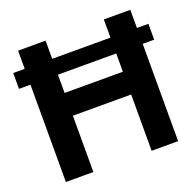

<svg xmlns="http://www.w3.org/2000/svg" viewBox="-122 -816 965 945"><g transform="rotate(-20 361.0 -344.0)"><path d="M654.8 0H516.1V-294.9H210.9V0H66.9V-509.8H6.8V-592.8H66.9V-688H210.9V-592.8H516.1V-688H654.8V-592.8H714.8V-509.8H654.8ZM210.9 -414.1H516.1V-509.8H210.9Z"/></g></svg>

Font: Libra Sans Modern
Style: Bold
Weight: 700
Foundry: Stefan Peev, Context Ltd
Version: Version 1.000